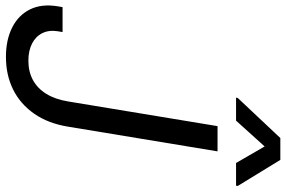

<svg xmlns="http://www.w3.org/2000/svg" viewBox="-186 -802 996 669"><g transform="rotate(90 312.5 -468.0)"><path d="M546.4 -792 488.8 -891.6 398.9 -792H318.8L319.8 -797.9L459.5 -946.3H535.6L626.5 -797.9L625.5 -792ZM176.8 9.8Q117.2 9.8 74.2 -12Q31.2 -33.7 11.2 -74.2Q-8.8 -114.7 0.5 -170.9L3.4 -187.5H90.3L87.4 -170.9Q82.5 -140.1 94 -116.9Q105.5 -93.8 130.4 -81.1Q155.3 -68.4 189.9 -68.4Q228 -68.4 257.3 -84.2Q286.6 -100.1 305.7 -131.1Q324.7 -162.1 332 -207L418 -727.5H505.9L419.9 -207Q408.7 -137.7 375 -89.1Q341.3 -40.5 290.8 -15.4Q240.2 9.8 176.8 9.8Z"/></g></svg>

Font: Inter Tight
Style: Italic
Weight: 400
Italic angle: -9.39999°
Designer: Rasmus Andersson
Foundry: rsms
Version: Version 3.002